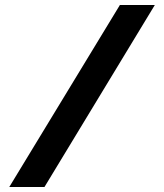

<svg xmlns="http://www.w3.org/2000/svg" viewBox="-20 -672 652 764"><path d="M17 72H157L596 -652H457Z"/></svg>

Font: Charger Sport
Style: UltExt
Weight: 1000
Designer: Jasper
Foundry: Cannot Into Space Fonts
Version: Version 1.1